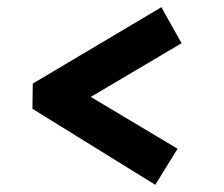

<svg xmlns="http://www.w3.org/2000/svg" viewBox="-20 -551 622 533"><path d="M411 -38 70 -249 71 -319 428 -531 484 -431 232 -282 473 -138Z"/></svg>

Font: Literata 18pt ExtraBold
Style: Italic
Weight: 800
Italic angle: -2°
Designer: Latin by Veronika Burian and Jose Scaglione. Greek by Irene Vlachou. Cyrillic by Vera Evstafieva
Foundry: TypeTogether
Version: Version 3.103;gftools[0.9.29]